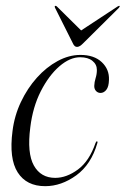

<svg xmlns="http://www.w3.org/2000/svg" viewBox="-20 -629 431 659"><path d="M255 -432.5Q220 -432.5 184 -401.5Q148 -370.5 120.2 -316.2Q92.5 -262 84 -192Q72.5 -103.5 96.2 -61Q120 -18.5 169.5 -18.5Q208.5 -18.5 247.5 -47.2Q286.5 -76 308 -138.5Q310.5 -144 312.5 -144Q316 -143.5 314 -137.5Q293 -64.5 241.8 -27.2Q190.5 10 135 10Q71 10 40.8 -37.2Q10.5 -84.5 23 -179.5Q29.5 -232 51.8 -279Q74 -326 106.5 -362.2Q139 -398.5 177.8 -419.5Q216.5 -440.5 256 -440.5Q303 -440.5 329.2 -415.8Q355.5 -391 354 -355Q353.5 -331.5 345 -320.8Q336.5 -310 325 -310Q316 -310 309.8 -316.5Q303.5 -323 303.5 -334Q304 -347.5 308.2 -361Q312.5 -374.5 312.5 -389Q312.5 -408 297.2 -420.2Q282 -432.5 255 -432.5ZM264.5 -479.5Q253 -468 244.5 -468Q235.5 -468 230.5 -479.5L169 -602Q166.5 -606.5 169 -608.5Q171.5 -610 175 -607L258.5 -524.5L384 -607Q389.5 -610 390.5 -608.5Q392 -607 388 -602Z"/></svg>

Font: Fraunces 144pt Light
Style: Italic
Weight: 300
Italic angle: -16°
Version: Version 1.000;[0bf87f6ff]